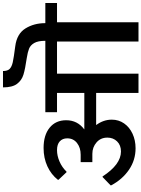

<svg xmlns="http://www.w3.org/2000/svg" viewBox="153 -1122 968 1315"><g transform="rotate(-90 637.5 -464.0)"><path d="M1275 -638V-558H1143V0H1011V-558H791V0H659V-290H439Q476 -240 476 -183Q476 -136 450.5 -99Q425 -62 380 -41Q335 -20 280 -20Q199 -20 133 -65Q67 -110 26 -187V-191L83 -246H87Q169 -120 258 -120Q301 -120 327 -146.5Q353 -173 353 -213Q353 -259 320 -287.5Q287 -316 242 -316H185V-396H236Q284 -396 316 -421Q348 -446 348 -488Q348 -520 327.5 -539Q307 -558 267 -558Q229 -558 189.5 -541Q150 -524 120 -493H116L64 -548V-552Q100 -598 156.5 -624Q213 -650 282 -650Q370 -650 421 -608.5Q472 -567 472 -495Q472 -418 409 -371H659V-558H527V-638H1016Q1016 -688 1001 -714Q986 -740 962 -749.5Q938 -759 899 -765Q823 -776 784 -788Q745 -800 721 -832Q697 -864 697 -928H809Q809 -897 823.5 -882.5Q838 -868 869.5 -861Q901 -854 979 -844Q1064 -833 1100.5 -774.5Q1137 -716 1137 -638Z"/></g></svg>

Font: AmikoBold
Style: Bold
Weight: 700
Designer: Pablo Impallari, Rodrigo Fuenzalida, Andres Torresi
Foundry: Impallari Type
Version: Version 1.000; ttfautohint (v1.3)